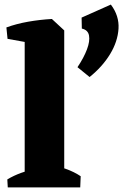

<svg xmlns="http://www.w3.org/2000/svg" viewBox="-20 -820 539 840"><path d="M88 0V-684L207 -737L261 -687V0ZM14 0 12 -35Q40 -52 73.5 -64Q107 -76 135 -83L126 0ZM173 0 198 -103Q229 -95 267 -81.5Q305 -68 333 -49L331 0ZM13 -650 8 -700Q52 -716 103 -725Q154 -734 207 -737L206 -666L130 -629ZM372 -483 319 -526Q347 -568 360.5 -604Q374 -640 369.5 -664.5Q365 -689 338 -695L337 -743L465 -800Q502 -751 498.5 -694.5Q495 -638 461.5 -583Q428 -528 372 -483Z"/></svg>

Font: Eczar
Style: Bold
Weight: 700
Designer: Vaibhav Singh
Foundry: Rosetta Type Foundry
Version: Version 2.000